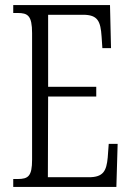

<svg xmlns="http://www.w3.org/2000/svg" viewBox="-20 -734 516 754"><path d="M32 0H437L442 -169H407L403 -115C398 -63 386 -38 329 -38H168L169 -355H358V-393H169V-676H306C364 -676 375 -651 379 -590L382 -545H416L412 -714H32V-683H49C89 -683 106 -673 106 -604V-107C106 -42 91 -31 49 -31H32Z"/></svg>

Font: Noto Serif Lao ExtraCondensed Light
Style: Regular
Weight: 300
Width: 2
Designer: Monotype Design Team
Foundry: Monotype Imaging Inc.
Version: Version 2.003